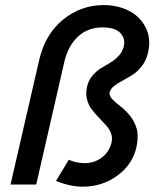

<svg xmlns="http://www.w3.org/2000/svg" viewBox="-20 -719 622 748"><path d="M302.2 8.3Q253.4 8.3 198.2 -14.2L248 -96.7Q276.4 -83.5 310.1 -83.5Q349.1 -83.5 377.9 -106.2Q406.7 -128.9 414.6 -164.1Q418.9 -183.1 412.1 -200.7Q405.3 -218.3 392.3 -231.7Q379.4 -245.1 364.3 -261.5Q349.1 -277.8 336.7 -293.9Q324.2 -310.1 318.6 -333Q313 -356 319.3 -382.3Q325.2 -406.2 340.3 -424.3Q355.5 -442.4 373.8 -453.6Q392.1 -464.8 410.2 -475.3Q428.2 -485.8 442.9 -502Q457.5 -518.1 462.4 -539.1Q469.2 -569.8 448.2 -591.1Q427.2 -612.3 379.9 -612.3Q322.3 -612.3 283.7 -576.4Q245.1 -540.5 230.5 -477.5L121.1 0H21L132.8 -485.8Q156.7 -587.4 226.6 -643.3Q296.4 -699.2 383.3 -699.2Q438.5 -699.2 482.4 -676.8Q526.4 -654.3 547.9 -611.1Q569.3 -567.9 556.6 -513.7Q549.8 -483.9 533 -461.9Q516.1 -439.9 496.3 -427.5Q476.6 -415 457.5 -405Q438.5 -395 424.3 -383.8Q410.2 -372.6 407.2 -359.4Q404.3 -347.2 417.2 -333Q430.2 -318.8 449 -304.9Q467.8 -291 486.1 -268.6Q504.4 -246.1 512.5 -217.8Q520.5 -189.5 511.7 -146Q496.1 -77.6 437 -34.7Q377.9 8.3 302.2 8.3Z"/></svg>

Font: HK Grotesk SmBold Legacy Italic
Style: Regular
Weight: 600
Italic angle: -13°
Designer: Alfredo Marco Pradil
Foundry: Hanken Design Co.
Version: Version 2.022;PS 002.022;hotconv 1.0.88;makeotf.lib2.5.64775